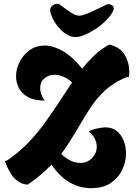

<svg xmlns="http://www.w3.org/2000/svg" viewBox="-20 -959 716 1004"><path d="M456 25Q401 25 349 -2.5Q297 -30 249 -98Q198 -44 126 6Q92 6 61.5 -21Q31 -48 5 -117Q10 -117 15.5 -119.5Q21 -122 37 -134Q97 -178 142.5 -228.5Q188 -279 219.5 -323.5Q251 -368 269 -395Q297 -437 313 -461.5Q329 -486 339 -501Q349 -516 357 -528Q334 -549 310 -558.5Q286 -568 265 -568Q234 -568 212 -549Q190 -530 190 -498Q190 -468 213 -433Q160 -433 127 -451Q94 -469 79 -498Q64 -527 64 -560Q64 -599 83 -636Q102 -673 135.5 -697Q169 -721 214 -721Q256 -721 306 -693.5Q356 -666 410 -600Q440 -638 474.5 -670.5Q509 -703 551 -726Q608 -713 632 -672.5Q656 -632 656 -586Q656 -578 655.5 -570.5Q655 -563 654 -555Q653 -556 651.5 -556Q650 -556 650 -556Q641 -556 624 -548Q567 -521 528.5 -485Q490 -449 466 -414.5Q442 -380 427 -355Q397 -304 375.5 -268.5Q354 -233 336.5 -206Q319 -179 300 -154Q326 -129 351.5 -118Q377 -107 399 -107Q437 -107 461.5 -132.5Q486 -158 486 -192Q486 -212 476 -233Q466 -254 444 -271Q462 -282 489 -287.5Q516 -293 532 -293Q567 -293 590.5 -274Q614 -255 626.5 -224Q639 -193 639 -157Q639 -114 619.5 -72Q600 -30 560 -2.5Q520 25 456 25ZM374 -765Q348 -765 321.5 -783.5Q295 -802 274 -831.5Q253 -861 244 -893Q238 -917 253.5 -929.5Q269 -942 289 -938Q324 -911 350 -894Q376 -877 394 -877Q413 -877 452 -894.5Q491 -912 537 -935Q547 -939 558 -935.5Q569 -932 573.5 -922Q578 -912 569 -896Q555 -872 531 -848.5Q507 -825 478.5 -806.5Q450 -788 422.5 -776.5Q395 -765 374 -765Z"/></svg>

Font: Agbalumo
Style: Regular
Weight: 400
Designer: Raphael Alegbeleye
Foundry: Sorkin Type Co.
Version: Version 1.000; ttfautohint (v1.8.4)